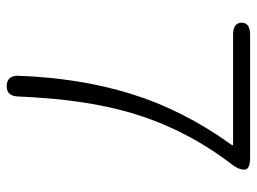

<svg xmlns="http://www.w3.org/2000/svg" viewBox="-117 -652 769 575"><g transform="rotate(90 267.5 -364.5)"><path d="M237 0Q205 -1 207 -37Q214 -220 261 -372Q309 -528 414 -674Q417 -678 412 -678H84Q48 -678 48 -704Q48 -729 84 -729H452Q488 -729 488 -712Q488 -694 472 -674Q365 -534 317 -369Q277 -231 269 -35Q268 1 237 0Z"/></g></svg>

Font: Resource Han Rounded KR Light
Style: Regular
Weight: 300
Designer: Cyano Hao (round all glyphs); Ryoko NISHIZUKA 西塚涼子 (kana, bopomofo & ideographs); Paul D. Hunt (Latin, Greek & Cyrillic)
Foundry: Cyano Hao
Version: 0.990